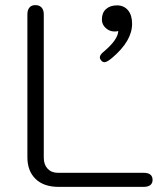

<svg xmlns="http://www.w3.org/2000/svg" viewBox="-20 -730 652 750"><path d="M87 -116V-674Q87 -691 95 -700.5Q103 -710 118 -710Q134 -710 142.5 -700.5Q151 -691 151 -674V-114Q151 -87 166 -71Q181 -55 206 -55H541Q576 -55 576 -27Q576 -14 567 -7Q558 0 541 0H209Q151 0 119 -31Q87 -62 87 -116ZM370 -506Q370 -516 385 -528Q441 -575 442 -609Q437 -607 427 -607Q408 -607 393 -620.5Q378 -634 378 -654Q378 -680 394 -694.5Q410 -709 437 -709Q464 -709 480 -690Q496 -671 496 -637Q496 -570 418 -504Q398 -487 388 -487Q381 -487 375 -494Q370 -500 370 -506Z"/></svg>

Font: Kodchasan Light
Style: Regular
Weight: 300
Version: Version 1.000; ttfautohint (v1.6)